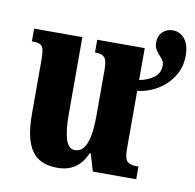

<svg xmlns="http://www.w3.org/2000/svg" viewBox="-74 -703 801 788"><g transform="rotate(10 327.0 -309.0)"><path d="M74 -188V-413Q74 -443 70.5 -457.5Q67 -472 57 -477.5Q47 -483 26 -483H22V-536H223V-215Q223 -147 234.5 -110.5Q246 -74 273 -74Q336 -74 336 -227V-419Q336 -459 325 -471Q314 -483 288 -483H285V-536H483V-403Q519 -410 543.5 -428Q568 -446 568 -479Q568 -490 563 -498.5Q558 -507 549 -516Q537 -529 531 -540Q525 -551 525 -569Q525 -595 542 -611.5Q559 -628 584 -628Q615 -628 634.5 -603.5Q654 -579 654 -534Q654 -485 629 -446.5Q604 -408 564.5 -385Q525 -362 483 -358V-116Q483 -76 495 -64.5Q507 -53 533 -53H542V0H361L340 -72H336Q317 -30 287.5 -10Q258 10 214 10Q140 10 107 -38Q74 -86 74 -188Z"/></g></svg>

Font: Noto Serif CondExtraBold
Style: Regular
Weight: 800
Width: 3
Designer: Monotype Design Team
Foundry: Monotype Imaging Inc.
Version: Version 1.001